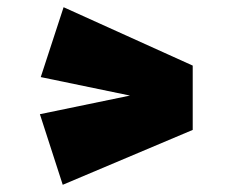

<svg xmlns="http://www.w3.org/2000/svg" viewBox="-20 -592 640 538"><path d="M155.8 -74.2 91.8 -272 344.2 -324.2 94.2 -376 158.2 -571.8 520 -408.2V-228Z"/></svg>

Font: Apfel Grotezk Satt
Style: Regular
Weight: 900
Designer: Luigi Gorlero
Foundry: © 2023, Luigi Gorlero & Collletttivo
Version: Version 2.000;Glyphs 3.2 (3217)